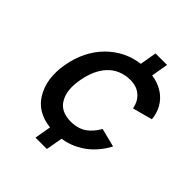

<svg xmlns="http://www.w3.org/2000/svg" viewBox="-215 -878 1037 1037"><g transform="rotate(45 303.0 -360.0)"><path d="M455 -259.5 561.5 -232.5Q542.5 -195 513 -162Q483.5 -129 449 -107.5Q393.5 -73 335.5 -65.5L318.5 30H231.5L248 -64.5Q143.5 -76 96 -154Q45 -239 66.5 -359.5Q88 -482.5 167.5 -563.5Q246.5 -641 352 -654L368.5 -750H456.5L439.5 -653Q488 -647 529 -620Q562.5 -597 582.2 -562.8Q602 -528.5 606 -484.5L492.5 -454Q482.5 -503 452 -527Q422.5 -553 373 -553Q335.5 -553 302 -539Q268.5 -525 244 -498Q198 -447.5 182.5 -359.5Q167 -272 196 -222Q210.5 -193.5 238.5 -179.5Q266.5 -165.5 304 -165.5Q358 -165.5 395 -190.5Q430 -215 455 -259.5Z"/></g></svg>

Font: Russisch Sans SemiBold
Style: Italic
Weight: 600
Width: 4
Italic angle: -10°
Designer: Michael Sharanda (font) & Cristiano Sobral (main changes)
Foundry: Michael Sharanda
Version: Version 2.00;September 8, 2020;FontCreator 13.0.0.2681 64-bi